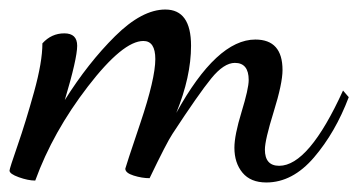

<svg xmlns="http://www.w3.org/2000/svg" viewBox="-55 -352 752 403"><path d="M259 22Q243 22 225.5 16.5Q208 11 208 2Q208 0 239.5 -93.5Q271 -187 271 -228Q271 -266 246 -266Q203 -266 129.5 -170.5Q56 -75 19 27Q4 27 -15.5 20Q-35 13 -35 6Q-35 2 -18 -47Q-1 -96 16.5 -159Q34 -222 34 -261Q53 -282 80 -282Q107 -282 107 -256Q107 -229 81 -142Q130 -220 186.5 -276Q243 -332 292 -332Q346 -332 346 -256Q346 -191 315 -115Q400 -269 481 -269Q538 -269 538 -205Q538 -177 519.5 -117.5Q501 -58 501 -38Q501 -4 531 -4Q593 -4 665 -162L677 -148Q649 -74 604 -21.5Q559 31 504 31Q471 31 454 10.5Q437 -10 437 -42Q437 -68 452 -117Q467 -166 467 -184Q467 -220 438 -220Q415 -220 388.5 -187.5Q362 -155 307 -71Q295 -53 259 22Z"/></svg>

Font: Dancing Script
Style: Regular
Weight: 400
Designer: Pablo Impallari
Foundry: Pablo Impallari. www.impallari.com
Version: Version 1.002